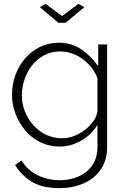

<svg xmlns="http://www.w3.org/2000/svg" viewBox="-20 -750 652 993"><path d="M288 8Q235 8 189.5 -14Q144 -36 111.5 -74.5Q79 -113 60.5 -160.5Q42 -208 42 -259Q42 -312 59.5 -361Q77 -410 109.5 -447.5Q142 -485 186 -507Q230 -529 284 -529Q352 -529 402.5 -493.5Q453 -458 488 -407V-520H534V10Q534 80 500 128Q466 176 410 199.5Q354 223 289 223Q198 223 144.5 190Q91 157 58 103L92 80Q123 132 176 157Q229 182 289 182Q342 182 386.5 162.5Q431 143 457.5 104.5Q484 66 484 10V-104Q453 -53 399.5 -22.5Q346 8 288 8ZM300 -35Q333 -35 364 -47Q395 -59 421 -79.5Q447 -100 464 -125Q481 -150 484 -175V-346Q469 -386 438.5 -417.5Q408 -449 370 -466.5Q332 -484 292 -484Q245 -484 208 -464Q171 -444 145.5 -411.5Q120 -379 106.5 -338.5Q93 -298 93 -258Q93 -213 109 -173Q125 -133 153.5 -101.5Q182 -70 219.5 -52.5Q257 -35 300 -35ZM216 -730 301 -667 386 -730 416 -713 319 -632H282L186 -713Z"/></svg>

Font: Raleway Thin Light
Style: Regular
Weight: 300
Version: Version 4.026